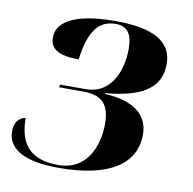

<svg xmlns="http://www.w3.org/2000/svg" viewBox="-67 -614 695 691"><g transform="rotate(10 280.5 -268.0)"><path d="M191 10C371 10 469 -50 469 -161C469 -231 416 -276 309 -281V-284C433 -295 509 -332 509 -425C509 -507 441 -546 301 -546C137 -546 89 -498 89 -449C89 -408 119 -387 194 -387C208 -493 242 -536 304 -536C351 -536 365 -503 365 -456C365 -388 338 -286 237 -286H144L142 -276H228C294 -276 328 -252 328 -173C328 -102 297 0 187 0C87 0 43 -49 43 -146C32 -146 3 -134 3 -92C3 -27 63 10 191 10Z"/></g></svg>

Font: Noto Serif Display
Style: Bold Italic
Weight: 700
Italic angle: -12°
Designer: Monotype Design Team
Foundry: Monotype Imaging Inc.
Version: Version 2.009